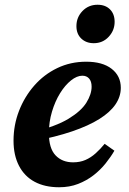

<svg xmlns="http://www.w3.org/2000/svg" viewBox="-20 -774 542 809"><path d="M229 15Q169 15 126 -8Q83 -31 60 -75.5Q37 -120 37 -181Q37 -247 60 -306.5Q83 -366 124 -413Q165 -460 221 -487Q277 -514 343 -514Q412 -514 450.5 -484Q489 -454 489 -404Q489 -367 466.5 -334Q444 -301 398.5 -272.5Q353 -244 284 -220.5Q215 -197 121 -179L119 -218Q215 -241 268.5 -273.5Q322 -306 344 -341.5Q366 -377 366 -409Q366 -431 355.5 -443Q345 -455 327 -455Q304 -455 279 -435Q254 -415 233 -381Q212 -347 199 -303.5Q186 -260 186 -213Q186 -149 214 -119.5Q242 -90 288 -90Q317 -90 340 -100Q363 -110 383 -128Q403 -146 421 -168L462 -139Q447 -113 425 -85.5Q403 -58 374 -35.5Q345 -13 309 1Q273 15 229 15ZM375 -592Q343 -592 322.5 -611.5Q302 -631 302 -664Q302 -701 327.5 -727.5Q353 -754 391 -754Q424 -754 443.5 -734.5Q463 -715 463 -682Q463 -646 438 -619Q413 -592 375 -592Z"/></svg>

Font: Source Serif 4
Style: Bold Italic
Weight: 700
Italic angle: -12°
Designer: Frank Grießhammer
Foundry: Adobe Systems Incorporated
Version: Version 4.004;hotconv 1.0.116;makeotfexe 2.5.65601